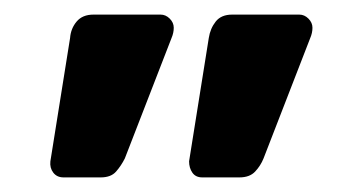

<svg xmlns="http://www.w3.org/2000/svg" viewBox="-20 -621 476 263"><path d="M257 -378Q248 -378 243.5 -384.5Q239 -391 239 -400L266 -569Q268 -582 275.5 -591.5Q283 -601 298 -601H390Q397 -601 402.5 -595.5Q408 -590 408 -583Q408 -576 405 -569L341 -404Q337 -394 329.5 -386Q322 -378 308 -378ZM67 -378Q58 -378 53 -384.5Q48 -391 49 -400L76 -569Q77 -582 85 -591.5Q93 -601 108 -601H200Q207 -601 212.5 -595.5Q218 -590 218 -583Q218 -576 215 -569L151 -404Q146 -394 139 -386Q132 -378 118 -378Z"/></svg>

Font: Rubik Medium
Style: Regular
Weight: 500
Designer: Hubert and Fischer
Foundry: Hubert and Fischer
Version: Version 2.300; ttfautohint (v1.8.4.7-5d5b);gftools[0.9.30]